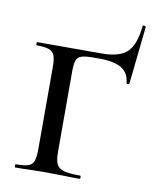

<svg xmlns="http://www.w3.org/2000/svg" viewBox="-72 -651 562 706"><g transform="rotate(10 209.5 -298.0)"><path d="M33 -12Q65 -12 79.5 -17Q94 -22 99.5 -36.5Q105 -51 105 -81V-387Q105 -417 99.5 -431Q94 -445 79 -450.5Q64 -456 33 -456Q31 -456 31 -462Q31 -468 33 -468H273Q340 -468 368.5 -495.5Q397 -523 404 -593Q404 -596 409 -596Q411 -596 413.5 -594.5Q416 -593 416 -592L393 -377Q393 -374 387.5 -374Q382 -374 382 -378Q379 -414 351.5 -431Q324 -448 269 -448H247Q216 -448 202 -443.5Q188 -439 183 -426Q178 -413 178 -386V-85Q178 -53 185 -38.5Q192 -24 211.5 -18Q231 -12 273 -12Q276 -12 276 -6Q276 0 273 0Q237 0 217 -1L141 -2L83 -1Q66 0 33 0Q31 0 31 -6Q31 -12 33 -12Z"/></g></svg>

Font: Cormorant Unicase Medium
Style: Regular
Weight: 500
Designer: Christian Thalmann (Catharsis Fonts)
Foundry: Catharsis Fonts
Version: Version 4.000